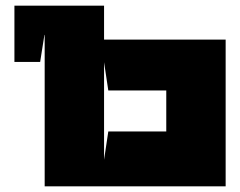

<svg xmlns="http://www.w3.org/2000/svg" viewBox="-20 -659 847 679"><path d="M778 -519V0H138V-536L137 -535L122 -440H31V-639H348V-519ZM363 -194H568V-339H363L348 -439V-94Z"/></svg>

Font: Banana Brick
Style: Regular
Weight: 400
Designer: artmaker
Foundry: artmaker
Version: Version 4.000 2011 initial release